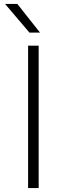

<svg xmlns="http://www.w3.org/2000/svg" viewBox="-20 -964 342 984"><path d="M185.1 -796.9H130.9L5.9 -943.8H68.8ZM178.2 0H124V-730H178.2Z"/></svg>

Font: Sora ExtraLight
Style: Regular
Weight: 200
Designer: Jonathan Barnbrook, Julián Moncada
Foundry: Barnbrook Fonts
Version: Version 2.000